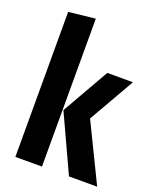

<svg xmlns="http://www.w3.org/2000/svg" viewBox="-141 -839 751 922"><g transform="rotate(20 234.5 -378.0)"><path d="M187 -756V0H51V-741ZM459 -530 325 -296 469 0H325L191 -290L328 -530Z"/></g></svg>

Font: Fira Sans Extra Condensed SemiBold
Style: Regular
Weight: 600
Width: 1
Designer: Carrois Corporate & Edenspiekermann AG
Foundry: Carrois Corporate GbR & Edenspiekermann AG
Version: Version 4.203